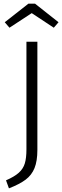

<svg xmlns="http://www.w3.org/2000/svg" viewBox="-20 -914 341 1053"><path d="M185 -92Q185 -31 169.5 7.5Q154 46 121 71Q88 96 29 119L13 75Q59 55 83 33.5Q107 12 116 -17.5Q125 -47 125 -95V-685H185ZM6 -792 136 -894H172L301 -792L275 -762L154 -842L32 -762Z"/></svg>

Font: Fira Sans Light
Style: Regular
Weight: 300
Designer: bBox Type GmbH & Carrois Corporate GbR & Edenspiekermann AG
Foundry: bBox Type GmbH & Carrois Corporate GbR & Edenspiekermann AG
Version: Version 4.301